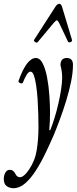

<svg xmlns="http://www.w3.org/2000/svg" viewBox="-64 -722 407 1013"><path d="M7 271Q-13 271 -28.5 260Q-44 249 -44 222Q-44 204 -36 189Q-28 174 -12 174Q6 174 16 193Q25 213 41 213Q62 213 89 173Q121 126 130 69Q139 12 139 -52Q139 -81 138 -119Q137 -157 134.5 -196.5Q132 -236 127 -269.5Q122 -303 115 -323.5Q108 -344 97 -344Q87 -344 77 -328Q67 -312 57 -287Q54 -279 42.5 -283.5Q31 -288 34 -296Q77 -416 125 -416Q147 -416 161.5 -387Q176 -358 184.5 -313Q193 -268 196.5 -218.5Q200 -169 200 -128Q200 -109 199 -84Q198 -59 196 -36L201 -35Q212 -62 223.5 -99Q235 -136 244 -175.5Q253 -215 258.5 -251Q264 -287 264 -313Q264 -345 255 -378Q255 -416 288 -416Q321 -416 321 -380Q321 -340 311 -291Q301 -242 285 -190Q269 -138 251.5 -91Q234 -44 219 -8Q199 38 175.5 87Q152 136 125 178Q98 220 68.5 245.5Q39 271 7 271ZM135 -500Q130 -494 121 -500.5Q112 -507 116 -512L228 -686Q238 -702 249 -702Q259 -702 264 -684L316 -511Q318 -504 308 -500Q298 -496 295 -502L248 -601Q240 -615 236 -615Q232 -615 220 -602Z"/></svg>

Font: Junicode Two Beta Condensed
Style: Italic
Weight: 400
Width: 3
Italic angle: -9°
Version: Version 1.053; ttfautohint (v1.8.4)